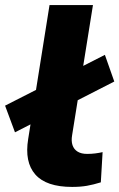

<svg xmlns="http://www.w3.org/2000/svg" viewBox="-40 -725 470 756"><path d="M244 11Q142 11 99 -38Q56 -87 71 -178L155 -705H326L244 -193Q240 -170 245.5 -153.5Q251 -137 265.5 -128Q280 -119 303 -119Q320 -119 335.5 -121Q351 -123 364 -126L357 -7Q328 2 302.5 6.5Q277 11 244 11ZM19 -204 -20 -309 373 -509 410 -404Z"/></svg>

Font: Nunito Sans 7pt SemiExpanded ExtraBold
Style: Italic
Weight: 800
Width: 6
Italic angle: -9°
Designer: Vernon Adams
Foundry: Vernon Adams
Version: Version 3.101;gftools[0.9.27]